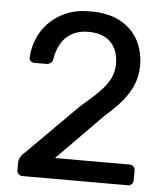

<svg xmlns="http://www.w3.org/2000/svg" viewBox="-52 -757 690 803"><g transform="rotate(5 293.5 -355.5)"><path d="M72 0Q62 0 55.5 -6.5Q49 -13 49 -23V-55Q49 -64 54 -75Q59 -86 74 -99L286 -311Q337 -354 366.5 -384.5Q396 -415 408.5 -443Q421 -471 421 -501Q421 -558 389 -591.5Q357 -625 294 -625Q254 -625 225 -608.5Q196 -592 180 -563.5Q164 -535 158 -499Q156 -486 147.5 -481Q139 -476 132 -476H80Q71 -476 65 -481.5Q59 -487 59 -495Q60 -533 75 -571.5Q90 -610 119.5 -641.5Q149 -673 192.5 -692Q236 -711 294 -711Q373 -711 423.5 -682.5Q474 -654 498 -607Q522 -560 522 -504Q522 -460 507 -423.5Q492 -387 463.5 -352.5Q435 -318 393 -282L201 -87H513Q524 -87 530.5 -81Q537 -75 537 -64V-23Q537 -13 530.5 -6.5Q524 0 513 0Z"/></g></svg>

Font: DVN-Rubik
Style: Regular
Weight: 400
Designer: Hubert and Fischer
Foundry: Hubert & Fischer
Version: Version 2.102